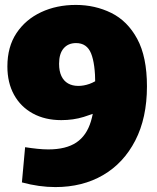

<svg xmlns="http://www.w3.org/2000/svg" viewBox="-20 -745 636 780"><path d="M389 -430 399 -299Q362 -283 320 -270Q278 -257 229 -257Q163 -257 113.5 -284Q64 -311 37 -360Q10 -409 10 -475Q10 -555 47 -610.5Q84 -666 147 -695.5Q210 -725 288 -725Q366 -725 432 -692.5Q498 -660 537.5 -587Q577 -514 577 -394Q577 -266 529.5 -174Q482 -82 398.5 -33.5Q315 15 205 15Q139 15 69 -4L82 -147Q108 -143 132 -140.5Q156 -138 176 -138Q248 -138 290 -166Q332 -194 349.5 -252.5Q367 -311 367 -402Q367 -486 350 -528Q333 -570 289 -570Q257 -570 238.5 -548.5Q220 -527 220 -486Q220 -456 229.5 -436Q239 -416 256.5 -406Q274 -396 298 -396Q320 -396 343 -404Q366 -412 389 -430Z"/></svg>

Font: Bitter Thin Black
Style: Regular
Weight: 900
Version: Version 3.020